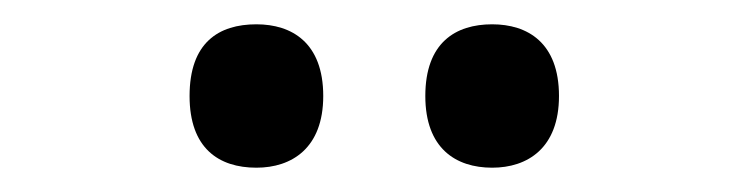

<svg xmlns="http://www.w3.org/2000/svg" viewBox="-20 -767 617 158"><path d="M385 -629C414 -629 440 -645 440 -688C440 -732 414 -747 385 -747C355 -747 330 -732 330 -688C330 -645 355 -629 385 -629ZM191 -629C220 -629 246 -645 246 -688C246 -732 220 -747 191 -747C160 -747 136 -732 136 -688C136 -645 160 -629 191 -629Z"/></svg>

Font: Noto Serif Devanagari Medium
Style: Regular
Weight: 500
Designer: Universal Thirst, Indian Type Foundry and the Monotype Design Team
Foundry: Monotype Imaging Inc.
Version: Version 2.004